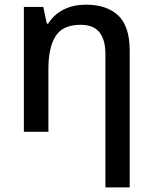

<svg xmlns="http://www.w3.org/2000/svg" viewBox="-20 -569 670 829"><path d="M540 240.2V-351.1C540 -420.4 523.4 -470.7 490.7 -502C457.5 -533.2 411.1 -548.8 351.1 -548.8C282.7 -548.8 222.7 -522.9 188 -466.8H182.1L167 -539.1H83V0H189V-272C189 -333 199.2 -380.4 220.2 -413.1C240.7 -445.8 276.9 -461.9 329.1 -461.9C399.9 -461.9 435.1 -419.9 435.1 -335.9V240.2Z"/></svg>

Font: Noto Reveo Sans
Style: Regular
Weight: 500
Designer: Monotype Design Team
Foundry: Monotype Imaging Inc.
Version: Version 2.007